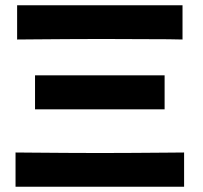

<svg xmlns="http://www.w3.org/2000/svg" viewBox="-20 -709 770 729"><path d="M39 0V-130Q41 -130 97 -129.5Q153 -129 230.5 -128.5Q308 -128 360 -128Q411 -128 488 -128.5Q565 -129 621.5 -129.5Q678 -130 679 -130V0ZM45 -559V-689H673V-559L619 -560Q565 -560 490.5 -560.5Q416 -561 366 -561Q313 -561 236 -560.5Q159 -560 103 -559.5Q47 -559 45 -559ZM113 -294V-423H605V-294Z"/></svg>

Font: Coval
Style: Heavy
Weight: 900
Foundry: Context Ltd
Version: Version 001.000